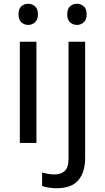

<svg xmlns="http://www.w3.org/2000/svg" viewBox="-20 -757 556 1017"><path d="M130 -737Q150 -737 165.5 -723.5Q181 -710 181 -681Q181 -653 165.5 -639Q150 -625 130 -625Q108 -625 93 -639Q78 -653 78 -681Q78 -710 93 -723.5Q108 -737 130 -737ZM173 -536V0H85V-536ZM336 -681Q336 -710 351 -723.5Q366 -737 388 -737Q408 -737 423.5 -723.5Q439 -710 439 -681Q439 -653 423.5 -639Q408 -625 388 -625Q366 -625 351 -639Q336 -653 336 -681ZM280 240Q255 240 236 236.5Q217 233 203 228V157Q218 161 234 164Q250 167 269 167Q301 167 322 149.5Q343 132 343 83V-536H431V80Q431 155 395 197.5Q359 240 280 240Z"/></svg>

Font: Noto Sans Mayan Numerals
Style: Regular
Weight: 400
Designer: Monotype Design Team
Foundry: Monotype Imaging Inc.
Version: Version 2.001; ttfautohint (v1.8.4.7-5d5b)